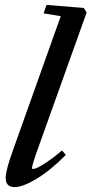

<svg xmlns="http://www.w3.org/2000/svg" viewBox="-20 -745 370 776"><path d="M39.1 11.2Q2.9 11.2 2.9 -26.4Q2.9 -56.2 33.2 -140.1L225.6 -679.7L156.2 -690.9L168 -725.1L318.8 -712.9L330.1 -694.3L131.8 -140.1Q109.4 -77.6 109.4 -65.9Q109.4 -62 113.8 -62Q119.6 -62 132.6 -67.9Q145.5 -73.7 172.1 -91.6Q198.7 -109.4 230.5 -136.7L246.1 -119.1Q184.6 -56.6 128.4 -22.7Q72.3 11.2 39.1 11.2Z"/></svg>

Font: Elstob 10pt SemiBold
Style: Italic
Weight: 600
Italic angle: -20°
Designer: Peter S. Baker
Version: Version 1.015